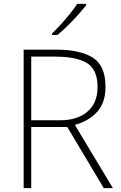

<svg xmlns="http://www.w3.org/2000/svg" viewBox="-20 -970 626 990"><path d="M269 -714Q394 -714 459 -672.5Q524 -631 524 -522Q524 -441 481 -393.5Q438 -346 366 -326L562 0H515L327 -315H141V0H102V-714ZM264 -678H141V-350H292Q379 -350 431 -394.5Q483 -439 483 -521Q483 -611 429 -644.5Q375 -678 264 -678ZM424 -942Q407 -921 382.5 -893.5Q358 -866 330 -838.5Q302 -811 277 -790H248V-797Q269 -817 294 -844.5Q319 -872 341.5 -900Q364 -928 378 -950H424Z"/></svg>

Font: Noto Sans Kannada ExtraLight
Style: Regular
Weight: 200
Designer: Jelle Bosma - Monotype Design Team
Foundry: Monotype Imaging Inc.
Version: Version 2.005; ttfautohint (v1.8.4.7-5d5b)